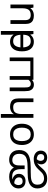

<svg xmlns="http://www.w3.org/2000/svg" viewBox="1660 -2460 1121 4481"><g transform="rotate(-90 2220.5 -219.5)"><path d="M331 -566Q404 -566 449.5 -547Q495 -528 520.5 -499Q546 -470 559 -439L541 -430Q556 -473 581.5 -503.5Q607 -534 644 -550Q681 -566 729 -566Q804 -566 855 -536.5Q906 -507 932.5 -455Q959 -403 959 -335Q959 -268 939 -221Q919 -174 883 -143Q845 -110 791.5 -93Q738 -76 674.5 -69.5Q611 -63 542 -63H448Q382 -63 331.5 -59Q281 -55 245.5 -43Q210 -31 187 -8Q168 11 159.5 36Q151 61 151 93Q151 151 173 185Q195 219 227.5 233.5Q260 248 292 248Q336 248 368 235.5Q400 223 426 200Q452 177 478 148Q520 101 558 70Q596 39 641.5 23Q687 7 751 7Q787 7 821.5 16.5Q856 26 884 46.5Q912 67 929 98.5Q946 130 946 174Q946 218 925.5 251.5Q905 285 869 303Q833 321 787 321Q744 321 713.5 309Q683 297 663.5 276.5Q644 256 634.5 231Q625 206 625 181Q625 134 648 102Q671 70 705 41L772 55Q738 80 722.5 108Q707 136 707 168Q707 202 725.5 227Q744 252 789 252Q807 252 824.5 244.5Q842 237 853.5 220Q865 203 865 173Q865 143 853 124.5Q841 106 821 95.5Q801 85 778 81Q755 77 733 77Q718 77 703.5 78.5Q689 80 675 83Q652 90 630.5 104.5Q609 119 589 139.5Q569 160 549 184Q516 225 479.5 256Q443 287 399 304Q355 321 297 321Q215 321 163 289.5Q111 258 87 206Q63 154 63 95Q63 40 81.5 0.5Q100 -39 131 -65Q166 -94 213 -109Q260 -124 316 -129.5Q372 -135 432 -135H521Q597 -135 655 -140Q713 -145 755 -158.5Q797 -172 823 -196Q848 -219 859.5 -253Q871 -287 871 -334Q871 -387 852 -422Q833 -457 800 -475Q767 -493 726 -493Q697 -493 674.5 -484.5Q652 -476 635 -457Q616 -434 608 -403.5Q600 -373 600 -319V-205H513V-293Q513 -341 503.5 -379Q494 -417 473.5 -443Q453 -469 419 -482.5Q385 -496 337 -496Q306 -496 289 -493.5Q272 -491 252 -484L217 -470Q190 -456 173.5 -436.5Q157 -417 149.5 -394.5Q142 -372 142 -348Q142 -305 163.5 -278.5Q185 -252 234 -252Q273 -252 297.5 -274Q322 -296 322 -335Q322 -370 303.5 -395.5Q285 -421 252.5 -434.5Q220 -448 178 -448L242 -494Q288 -490 324.5 -470.5Q361 -451 382.5 -418.5Q404 -386 404 -342Q404 -270 357.5 -227Q311 -184 235 -184Q179 -184 140.5 -205.5Q102 -227 82.5 -263.5Q63 -300 63 -345Q63 -415 100 -464.5Q137 -514 198.5 -540Q260 -566 331 -566Z M1573 -269Q1573 -180 1542.5 -117.5Q1512 -55 1456 -22.5Q1400 10 1323 10Q1252 10 1196.5 -22.5Q1141 -55 1109 -117.5Q1077 -180 1077 -269Q1077 -402 1144 -474Q1211 -546 1326 -546Q1399 -546 1454.5 -513.5Q1510 -481 1541.5 -419.5Q1573 -358 1573 -269ZM1168 -269Q1168 -206 1184.5 -159.5Q1201 -113 1236 -88Q1271 -63 1325 -63Q1379 -63 1414 -88Q1449 -113 1465.5 -159.5Q1482 -206 1482 -269Q1482 -333 1465 -378Q1448 -423 1413.5 -447.5Q1379 -472 1324 -472Q1242 -472 1205 -418Q1168 -364 1168 -269Z M1800 -537Q1800 -518 1798.5 -498Q1797 -478 1795 -462H1801Q1818 -490 1844 -508Q1870 -526 1902 -535.5Q1934 -545 1968 -545Q2033 -545 2076.5 -524.5Q2120 -504 2142 -461Q2164 -418 2164 -349V0H2077V-343Q2077 -408 2048 -440Q2019 -472 1957 -472Q1867 -472 1833.5 -421.5Q1800 -371 1800 -277V0H1712V-760H1800Z M2599 0V-554H2685V-72H3034V-554H3120V0ZM2485 11Q2448 11 2420.5 -1.5Q2393 -14 2374 -36Q2363 -51 2353.5 -70Q2344 -89 2338.5 -120Q2333 -151 2333 -202V-554H2419V-223Q2419 -177 2423 -139.5Q2427 -102 2447 -82Q2457 -72 2470.5 -66.5Q2484 -61 2503 -61Q2532 -61 2557.5 -76Q2583 -91 2605 -125L2603 -39Q2584 -20 2555 -4.5Q2526 11 2485 11Z M3312 -238V-303H3688V-238ZM3483 10Q3383 10 3323 -59.5Q3263 -129 3263 -267Q3263 -405 3323.5 -475.5Q3384 -546 3484 -546Q3526 -546 3557 -535.5Q3588 -525 3611 -507Q3634 -489 3650 -467H3656Q3655 -480 3652.5 -505.5Q3650 -531 3650 -546V-760H3738V0H3667L3654 -72H3650Q3634 -49 3611 -30.5Q3588 -12 3556.5 -1Q3525 10 3483 10ZM3497 -63Q3582 -63 3616.5 -109.5Q3651 -156 3651 -250V-266Q3651 -366 3618 -419.5Q3585 -473 3496 -473Q3425 -473 3389.5 -416.5Q3354 -360 3354 -265Q3354 -169 3389.5 -116Q3425 -63 3497 -63Z M4356 -536V0H4284L4271 -71H4267Q4250 -43 4223 -25Q4196 -7 4164 1.5Q4132 10 4097 10Q4033 10 3989.5 -10.5Q3946 -31 3924 -74Q3902 -117 3902 -185V-536H3991V-191Q3991 -127 4020 -95Q4049 -63 4110 -63Q4199 -63 4233.5 -113Q4268 -163 4268 -257V-536Z"/></g></svg>

Font: hexltamil05
Style: Book
Weight: 400
Designer: Jelle Bosma - Monotype Design Team
Foundry: Monotype Imaging Inc.
Version: Version 2.003